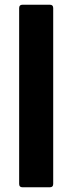

<svg xmlns="http://www.w3.org/2000/svg" viewBox="-20 -728 306 812"><path d="M75 64Q61 64 61 50V-694Q61 -708 75 -708H191Q205 -708 205 -694V50Q205 64 191 64Z"/></svg>

Font: Sofia Sans Black
Style: Regular
Weight: 900
Designer: Botio Nikoltchev, Ani Petrova
Foundry: lettersoup
Version: Version 4.100; ttfautohint (v1.8.3)